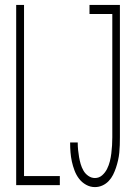

<svg xmlns="http://www.w3.org/2000/svg" viewBox="-20 -755 540 783"><path d="M367 8Q348 8 331 -1.5Q314 -11 302.5 -26Q291 -41 284 -59.5Q277 -78 273 -96.5Q269 -115 267.5 -134Q266 -153 266 -172V-174H297V-173Q297 -158 298.5 -143Q300 -128 302.5 -114Q305 -100 309 -86Q313 -72 320.5 -59Q328 -46 340.5 -37.5Q353 -29 367 -29Q384 -29 396.5 -40Q409 -51 416.5 -66Q424 -81 428 -97Q432 -113 434 -129.5Q436 -146 437 -162.5Q438 -179 438 -195V-698H345V-735H469V-195Q469 -179 468.5 -163.5Q468 -148 466.5 -132.5Q465 -117 461.5 -101.5Q458 -86 453 -71Q448 -56 441 -42Q434 -28 423 -16.5Q412 -5 397.5 1.5Q383 8 367 8ZM46 0V-735H78V-37H224V0Z"/></svg>

Font: Iosevka SS18 Extralight
Style: Regular
Weight: 200
Monospace: yes
Designer: Belleve Invis
Foundry: Belleve Invis
Version: Version 25.1.1; ttfautohint (v1.8.4)